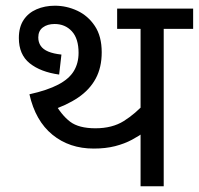

<svg xmlns="http://www.w3.org/2000/svg" viewBox="-20 -652 696 672"><path d="M472 -216 487 -191Q468 -177 442 -163Q416 -149 383 -140.5Q350 -132 308 -132Q223 -132 163.5 -180.5Q104 -229 83 -322Q146 -336 184 -356Q222 -376 238.5 -403.5Q255 -431 255 -467Q255 -517 231.5 -542.5Q208 -568 171 -568Q146 -568 130 -556Q114 -544 114 -521Q114 -504 122.5 -491.5Q131 -479 149 -471.5Q167 -464 195 -461L187 -391Q122 -400 84 -430.5Q46 -461 46 -519Q46 -557 62.5 -582Q79 -607 108 -619.5Q137 -632 172 -632Q213 -632 250.5 -614.5Q288 -597 312 -561Q336 -525 336 -469Q336 -416 315 -377Q294 -338 253.5 -310.5Q213 -283 154 -264L168 -297Q195 -249 225.5 -226Q256 -203 314 -203Q373 -203 413.5 -228.5Q454 -254 489 -293L472 -239V-551H390V-622H656V-551H553V0H472Z"/></svg>

Font: Noto Sans Ambassadori
Style: Regular
Weight: 400
Designer: Monotype Design Team
Foundry: Monotype Imaging Inc.
Version: Version 2.013